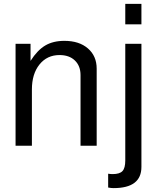

<svg xmlns="http://www.w3.org/2000/svg" viewBox="-20 -749 798 987"><path d="M60 -524H137V-436Q172 -491 212.5 -515Q253 -539 311 -539Q387 -539 432 -500Q477 -461 477 -396V0H394V-363Q394 -410 365 -438Q336 -466 286 -466Q222 -466 183 -417.5Q144 -369 144 -289V0H60ZM624 -524H707V109Q707 218 564 218Q551 218 536 215V144Q548 146 559 146Q595 146 609.5 130.5Q624 115 624 76ZM707 -729V-624H624V-729Z"/></svg>

Font: ColatingCofangSans
Style: Regular
Weight: 400
Foundry: GNU
Version: Version 412.227;June 27, 2022;FontCreator 11.0.0.2412 32-bit